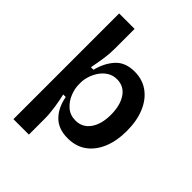

<svg xmlns="http://www.w3.org/2000/svg" viewBox="-243 -833 1116 1116"><g transform="rotate(45 314.5 -275.5)"><path d="M71 159V-710H198V-541Q198 -504 191.5 -461Q185 -418 176 -373H197Q215 -444 256.5 -489.5Q298 -535 374 -535Q439 -535 486.5 -500.5Q534 -466 560 -404Q586 -342 586 -258Q586 -177 560.5 -115.5Q535 -54 487.5 -19.5Q440 15 372 15Q296 15 252.5 -28.5Q209 -72 195 -147H174Q183 -111 190.5 -61.5Q198 -12 198 28V159ZM332 -90Q388 -90 421 -136Q454 -182 454 -260Q454 -336 422.5 -383.5Q391 -431 333 -431Q300 -431 274.5 -415Q249 -399 232 -374Q215 -349 206 -321Q197 -293 197 -269V-252Q197 -218 212 -180.5Q227 -143 257 -116.5Q287 -90 332 -90Z"/></g></svg>

Font: Bricolage Grotesque 12pt SemiBold
Style: Regular
Weight: 600
Designer: Mathieu Triay
Foundry: Atelier Triay
Version: Version 1.001; ttfautohint (v1.8.4.7-5d5b);gftools[0.9.33.de